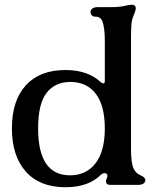

<svg xmlns="http://www.w3.org/2000/svg" viewBox="-20 -776 670 806"><path d="M30 -237Q30 -354 88.5 -418Q147 -482 255 -482Q349 -482 403 -431Q411 -426 414 -426Q420 -426 420 -435V-606Q420 -659 410 -686Q406 -696 399 -701Q392 -706 380 -706Q371 -706 365.5 -711.5Q360 -717 360 -726Q360 -734 367.5 -740Q375 -746 390 -746H448Q483 -746 511 -753Q523 -756 533 -756Q550 -756 550 -741Q550 -732 539 -706Q533 -691 531.5 -671Q530 -651 530 -617V-606V-150Q530 -93 540 -70Q550 -48 570 -40Q590 -32 590 -20Q590 -11 582.5 -5.5Q575 0 560 0H442Q425 0 425 -15Q425 -22 429 -30Q431 -33 431 -38Q431 -43 428 -46Q425 -49 420 -49Q411 -49 403 -42Q377 -16 340 -3Q303 10 255 10Q147 10 88.5 -55.5Q30 -121 30 -237ZM420 -237Q420 -333 382 -382.5Q344 -432 275 -432Q211 -432 175.5 -386Q140 -340 140 -237Q140 -40 274 -40Q342 -40 381 -90.5Q420 -141 420 -237Z"/></svg>

Font: Raigarh
Style: Regular
Weight: 400
Designer: jaikishan Patel
Foundry: MagicType
Version: Version 1.000;FEAKit 1.0